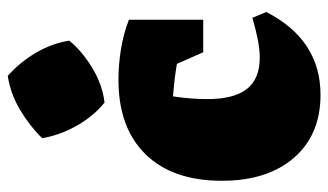

<svg xmlns="http://www.w3.org/2000/svg" viewBox="-196 -638 848 496"><g transform="rotate(-90 228.0 -390.0)"><path d="M231 14Q128 14 68.5 -54.5Q9 -123 9 -241Q9 -368 77.5 -438Q146 -508 270 -508Q309 -508 349 -501.5Q389 -495 425 -481V-289H341L311 -357Q270 -364 227 -367Q220 -320 220 -279Q220 -210 246 -176.5Q272 -143 327 -143Q348 -143 373.5 -148Q399 -153 430 -162L445 -126Q373 14 231 14ZM280 -794Q315 -763 339.5 -721.5Q364 -680 371 -635Q343 -601 299.5 -575Q256 -549 211 -544Q177 -571 152 -614.5Q127 -658 119 -705Q150 -737 192 -762Q234 -787 280 -794Z"/></g></svg>

Font: Piazzolla Black
Style: Regular
Weight: 900
Designer: Juan Pablo del Peral
Foundry: Huerta Tipografica
Version: Version 1.330